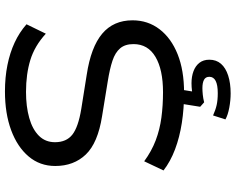

<svg xmlns="http://www.w3.org/2000/svg" viewBox="-108 -646 951 775"><g transform="rotate(-90 367.5 -258.5)"><path d="M381 9Q317 9 259 0Q201 -9 152 -27.5Q103 -46 67 -74L104 -152Q145 -122 188.5 -105.5Q232 -89 280.5 -82.5Q329 -76 383 -76Q474 -76 525.5 -106.5Q577 -137 577 -195Q577 -229 560 -249Q543 -269 510 -280Q477 -291 427 -299L286 -322Q178 -339 131.5 -387.5Q85 -436 85 -511Q85 -573 123.5 -618.5Q162 -664 229.5 -689Q297 -714 386 -714Q443 -714 492.5 -704Q542 -694 583 -675Q624 -656 657 -627L619 -549Q570 -594 513 -611.5Q456 -629 384 -629Q325 -629 279 -616Q233 -603 207 -577Q181 -551 181 -512Q181 -466 211.5 -442Q242 -418 315 -406L453 -384Q565 -367 619 -321.5Q673 -276 673 -199Q673 -137 637 -90Q601 -43 536 -17Q471 9 381 9ZM378 197Q350 197 320.5 191.5Q291 186 273 176L289 126Q311 136 331 140.5Q351 145 379 145Q412 145 428.5 136.5Q445 128 445 111Q445 96 433 89.5Q421 83 399 83Q388 83 373 84.5Q358 86 342 90L324 74L339 -20H396L383 59L357 48Q372 43 388 41Q404 39 419 39Q446 39 467.5 47Q489 55 501.5 71Q514 87 514 111Q514 139 497.5 158Q481 177 450 187Q419 197 378 197Z"/></g></svg>

Font: Nunito Sans 7pt SemiExpanded
Style: Regular
Weight: 400
Width: 6
Designer: Vernon Adams
Foundry: Vernon Adams
Version: Version 3.101;gftools[0.9.27]